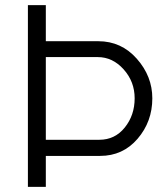

<svg xmlns="http://www.w3.org/2000/svg" viewBox="-20 -730 643 750"><path d="M159 -569H364Q454 -569 514.5 -500.5Q575 -432 575 -346Q575 -255 517.5 -188Q460 -121 371 -121H159V0H89V-710H159ZM159 -184H368Q429 -184 467.5 -232Q506 -280 506 -346Q506 -411 463 -459Q420 -507 362 -507H159Z"/></svg>

Font: Raleway
Style: Regular
Weight: 400
Designer: Matt McInerney, Pablo Impallari, Rodrigo Fuenzalida
Foundry: Matt McInerney, Pablo Impallari, Rodrigo Fuenzalida
Version: Version 1.000;PS 001.001;hotconv 1.0.56; ttfautohint (v1.5)